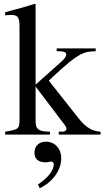

<svg xmlns="http://www.w3.org/2000/svg" viewBox="-20 -703 545 1003"><path d="M188 280C257 247 300 184 300 124C300 72 265 37 220 37C184 37 160 60 160 94C160 128 181 145 218 145C229 145 239 141 247 141C255 141 261 147 261 154C261 187 233 224 178 261ZM505 0V-15C461 -18 429 -36 388 -88L235 -282L264 -309C387 -423 416 -435 480 -435V-450H276V-436C315 -435 326 -431 326 -418C326 -409 317 -396 303 -383L166 -261V-681L162 -683C123 -671 97 -663 37 -647L7 -639V-623C20 -624 29 -625 39 -625C73 -625 82 -612 82 -564V-82C82 -30 79 -27 7 -15V0H241V-15L221 -16C181 -18 166 -32 166 -67V-251L316 -53C324 -43 327 -35 327 -30C327 -21 318 -15 306 -15H287V0Z"/></svg>

Font: XITS Math
Style: Regular
Weight: 400
Designer: MicroPress Inc., with final additions and corrections provided by Coen Hoffman, Elsevier (retired)
Version: Version 1.302